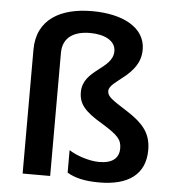

<svg xmlns="http://www.w3.org/2000/svg" viewBox="-54 -815 789 875"><g transform="rotate(5 340.5 -377.5)"><path d="M577 -610C577 -711 474 -765 332 -765C189 -765 81 -706 81 -567V0H207V-563C207 -637 262 -665 332 -665C399 -665 449 -639 449 -592C449 -509 313 -497 313 -393C313 -340 339 -307 422 -258C497 -212 514 -193 514 -153C514 -108 484 -83 424 -83C376 -83 317 -104 285 -125V-22C322 0 368 10 432 10C565 10 642 -45 642 -157C642 -236 601 -278 534 -322C459 -370 437 -383 437 -409C437 -458 577 -490 577 -610Z"/></g></svg>

Font: Noto Sans Bengali UI SemiBold
Style: Regular
Weight: 600
Designer: Jelle Bosma - Monotype Design Team
Foundry: Monotype Imaging Inc.
Version: Version 2.003